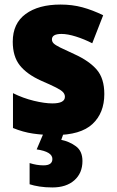

<svg xmlns="http://www.w3.org/2000/svg" viewBox="-20 -583 513 843"><path d="M438 -170Q438 -87 386 -38.5Q334 10 221 10Q169 10 125 3.5Q81 -3 37 -21V-174Q81 -152 128.5 -140.5Q176 -129 210 -129Q265 -129 265 -158Q265 -169 257 -178Q249 -187 226.5 -198.5Q204 -210 160 -229Q98 -257 67 -296Q36 -335 36 -400Q36 -480 92.5 -521.5Q149 -563 246 -563Q297 -563 341.5 -551Q386 -539 433 -516L385 -393Q350 -411 313.5 -422.5Q277 -434 250 -434Q208 -434 208 -410Q208 -400 215.5 -392.5Q223 -385 244 -374.5Q265 -364 307 -345Q371 -316 404.5 -277.5Q438 -239 438 -170ZM342 124Q342 177 306.5 208.5Q271 240 210 240Q179 240 153.5 236Q128 232 110 226V133Q126 138 141 140.5Q156 143 171 143Q210 143 210 115Q210 83 141 73L172 0H260L249 31Q284 38 313 59Q342 80 342 124Z"/></svg>

Font: Noto Sans Lao UI SemCond Blk
Style: Regular
Weight: 900
Width: 4
Designer: Monotype Design Team
Foundry: Monotype Imaging Inc.
Version: Version 2.000; ttfautohint (v1.8.4.7-5d5b)